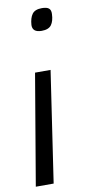

<svg xmlns="http://www.w3.org/2000/svg" viewBox="-87 -579 393 816"><g transform="rotate(-10 109.5 -170.5)"><path d="M147 -277 76 201H-1L80 -277ZM194 -510Q193 -480 181 -463.5Q169 -447 139 -447Q99 -447 100 -479Q102 -509 114 -525.5Q126 -542 156 -542Q177 -542 186 -534.5Q195 -527 194 -510Z"/></g></svg>

Font: Georama
Style: Italic
Weight: 400
Italic angle: -9°
Designer: Jean-Baptiste Levee
Foundry: Production Type
Version: Version 1.000